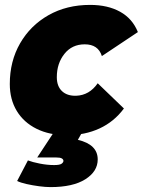

<svg xmlns="http://www.w3.org/2000/svg" viewBox="-20 -541 583 784"><path d="M253 11Q182 11 129.5 -15Q77 -41 48.5 -88Q20 -135 20 -198Q20 -291 62 -364Q104 -437 178 -479Q252 -521 348 -521Q420 -521 470.5 -493Q521 -465 543 -410L396 -312Q381 -360 326 -360Q274 -360 243 -321Q212 -282 212 -226Q212 -189 233 -169Q254 -149 291 -150Q345 -152 379 -201L486 -98Q446 -44 386.5 -16.5Q327 11 253 11ZM186 223Q166 223 139.5 219.5Q113 216 88.5 210.5Q64 205 50 198L94 114Q112 121 142.5 127Q173 133 201 133Q224 133 231.5 127.5Q239 122 239 116Q239 110 232.5 106Q226 102 209 102H132L211 -18H325L298 30Q379 49 379 110Q379 159 328.5 191Q278 223 186 223Z"/></svg>

Font: Livvic Black
Style: Italic
Weight: 900
Italic angle: -10°
Designer: Jacques Le Bailly, Baron von Fonthausen
Version: Version 1.001; ttfautohint (v1.8.2)